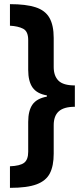

<svg xmlns="http://www.w3.org/2000/svg" viewBox="-20 -741 405 926"><path d="M28 61Q77 59 96.5 44Q116 29 116 -9V-153Q116 -207 136.5 -236.5Q157 -266 206 -275V-281Q158 -289 137 -319Q116 -349 116 -404V-548Q116 -590 91.5 -602.5Q67 -615 28 -617V-721Q105 -721 151.5 -706Q198 -691 218.5 -655Q239 -619 239 -558V-418Q239 -375 262 -352Q285 -329 341 -329V-226Q288 -226 263.5 -204Q239 -182 239 -137V0Q239 59 220.5 95Q202 131 156.5 148Q111 165 28 165Z"/></svg>

Font: Noto Sans Khmer UI ExtraCondensed
Style: Bold
Weight: 700
Width: 2
Designer: Danh Hong and the Monotype Design Team
Foundry: Monotype Imaging Inc.
Version: Version 2.002; ttfautohint (v1.8.4.7-5d5b)